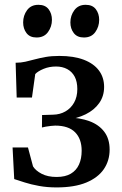

<svg xmlns="http://www.w3.org/2000/svg" viewBox="-20 -788 520 817"><path d="M220.5 9.5Q180.5 9.5 146.2 3.2Q112 -3 85.5 -11.5Q59 -20 40.5 -26L33.5 -160.5H99L120.5 -80Q131.5 -62 157.2 -48.5Q183 -35 221 -35Q258 -35 281.5 -49Q305 -63 316.2 -88Q327.5 -113 327.5 -146.5Q327.5 -197 299.5 -225.2Q271.5 -253.5 215 -253.5Q208 -253.5 196.5 -252.2Q185 -251 174.2 -249Q163.5 -247 158.5 -245.5L159 -298.5L206 -300Q235 -300.5 258.2 -313.8Q281.5 -327 295.2 -351.2Q309 -375.5 309 -409Q309 -440.5 297.8 -461.8Q286.5 -483 266 -494Q245.5 -505 218.5 -505Q189.5 -505 165.5 -495Q141.5 -485 130 -473L116 -373H51L46.5 -521Q69 -521 88.5 -525.5Q108 -530 128.5 -535.5Q149 -541 174 -545.5Q199 -550 232.5 -550Q294 -550 336.5 -533.8Q379 -517.5 401 -488Q423 -458.5 423 -418Q423 -379 402.2 -349.5Q381.5 -320 344.8 -301.8Q308 -283.5 259.5 -277.5L266 -288Q319.5 -287.5 360.2 -272.5Q401 -257.5 423.8 -227.2Q446.5 -197 446.5 -151.5Q446.5 -104.5 421.8 -68.2Q397 -32 347 -11.2Q297 9.5 220.5 9.5ZM135 -628.5Q107 -628.5 92.8 -647.2Q78.5 -666 78.5 -692.5Q78.5 -722 95.2 -744.8Q112 -767.5 143 -767.5H144Q172.5 -767.5 186.8 -748.8Q201 -730 201 -703.5Q201 -674.5 184.2 -651.5Q167.5 -628.5 136 -628.5ZM336.5 -628.5Q308.5 -628.5 294 -647.2Q279.5 -666 279.5 -692.5Q279.5 -722 296.5 -744.8Q313.5 -767.5 344 -767.5H345Q373.5 -767.5 387.8 -748.8Q402 -730 402 -703.5Q402 -674.5 385.5 -651.5Q369 -628.5 337.5 -628.5Z"/></svg>

Font: Merriweather 60pt Medium
Style: Regular
Weight: 500
Version: Version 2.100